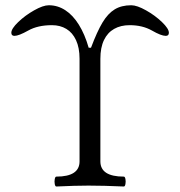

<svg xmlns="http://www.w3.org/2000/svg" viewBox="-20 -696 676 720"><path d="M191.4 -33.7Q278.3 -33.7 278.3 -90.8V-475.6Q278.3 -517.1 265.1 -545.4Q252 -573.7 228.8 -587.6Q205.6 -601.6 174.8 -601.6Q121.6 -601.6 85.9 -581.5Q50.3 -561.5 34.2 -561.5Q22.5 -561.5 22.5 -573.2Q22.5 -588.4 48.3 -613.3Q74.2 -638.2 107.9 -657.2Q141.6 -676.3 163.1 -676.3Q196.3 -676.3 224.9 -657.7Q253.4 -639.2 275.6 -603.5Q297.9 -567.9 312.5 -517.1H321.3Q344.2 -578.1 364.5 -611.8Q384.8 -645.5 410.2 -660.9Q435.5 -676.3 472.2 -676.3Q493.7 -676.3 527.6 -657.2Q561.5 -638.2 587.4 -613.3Q613.3 -588.4 613.3 -573.2Q613.3 -561.5 601.6 -561.5Q584.5 -561.5 549.8 -581.5Q514.2 -601.6 466.3 -601.6Q432.6 -601.6 408 -587.6Q383.3 -573.7 369.9 -545.7Q356.4 -517.6 356.4 -475.6V-90.8Q356.4 -33.7 444.3 -33.7Q448.7 -33.7 450.4 -24.4Q452.1 -15.1 450.4 -5.9Q448.7 3.4 444.3 3.4Q367.7 0 312 0Q261.7 0 191.4 3.4Q187 3.4 185.3 -5.9Q183.6 -15.1 185.3 -24.4Q187 -33.7 191.4 -33.7Z"/></svg>

Font: Junicode Two Beta VF
Style: Regular
Weight: 400
Designer: Peter S. Baker
Foundry: Briery Creek Software
Version: Version 1.031 beta; ttfautohint (v1.8.1.43-b0c9)